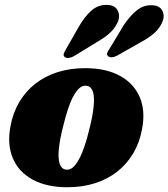

<svg xmlns="http://www.w3.org/2000/svg" viewBox="-20 -772 708 807"><path d="M337.5 -485.5Q424.5 -485.5 483.2 -453.8Q542 -422 567 -364.5Q592 -307 577 -229Q566.5 -172 539.5 -126.8Q512.5 -81.5 472 -50Q431.5 -18.5 378.8 -1.8Q326 15 263 15Q176.5 15 117.8 -16.8Q59 -48.5 34.2 -106.2Q9.5 -164 24 -241.5Q34.5 -298.5 61.5 -343.8Q88.5 -389 129 -420.5Q169.5 -452 222.2 -468.8Q275 -485.5 337.5 -485.5ZM254.5 -59.5Q265.5 -57 276 -61.8Q286.5 -66.5 296.5 -78.8Q306.5 -91 316.5 -111Q326.5 -131 336 -159.5Q345.5 -188 354.5 -225Q369.5 -283 373.5 -323Q377.5 -363 371 -385Q364.5 -407 346.5 -411Q335.5 -413.5 325 -408.8Q314.5 -404 304.2 -391.8Q294 -379.5 284.2 -359.8Q274.5 -340 265 -311.2Q255.5 -282.5 246.5 -245.5Q231.5 -188 227.5 -147.8Q223.5 -107.5 230.2 -85.5Q237 -63.5 254.5 -59.5ZM312 -661Q335.5 -702 363 -726.5Q390.5 -751 425.5 -751.5Q459.5 -752 472.2 -732Q485 -712 478 -687Q467.5 -658.5 445.5 -637Q423.5 -615.5 385.5 -594L290 -535.5Q279 -529.5 268.2 -528.5Q257.5 -527.5 251.5 -533Q245.5 -538.5 248.2 -546.5Q251 -554.5 257 -564.5ZM499 -664.5Q525 -704 553.8 -727.5Q582.5 -751 617 -750Q650 -749.5 661.5 -728.5Q673 -707.5 663.5 -682.5Q652.5 -654.5 629.5 -633.8Q606.5 -613 568 -592.5L471 -537.5Q460.5 -532 449.8 -531.2Q439 -530.5 434 -536.5Q428 -542.5 431.2 -550.8Q434.5 -559 441 -568Z"/></svg>

Font: Fraunces Black
Style: Italic
Weight: 900
Italic angle: -16°
Version: Version 1.000;[b76b70a41]